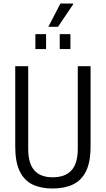

<svg xmlns="http://www.w3.org/2000/svg" viewBox="-20 -1064 604 1096"><path d="M280 12Q214 12 166.5 -10.5Q119 -33 93 -85.5Q67 -138 67 -228V-686H141V-215Q141 -131 176 -91.5Q211 -52 281 -52Q352 -52 388 -91.5Q424 -131 424 -215V-686H497V-228Q497 -138 470.5 -85.5Q444 -33 395.5 -10.5Q347 12 280 12ZM182 -784V-869H243V-784ZM321 -784V-869H382V-784ZM256 -911 325 -1044H397L398 -1040L311 -911Z"/></svg>

Font: Archivo Condensed Light
Style: Regular
Weight: 300
Width: 3
Designer: Hector Gatti
Foundry: Omnibus-Type
Version: Version 2.001